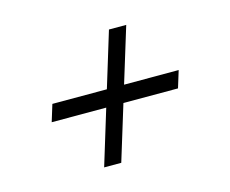

<svg xmlns="http://www.w3.org/2000/svg" viewBox="-66 -523 681 569"><g transform="rotate(-15 275.0 -238.5)"><path d="M189 -42.5 308.5 -433.5H361.5L241.5 -42.5ZM89.5 -264H477L461 -212H73.5Z"/></g></svg>

Font: Newsreader 12pt
Style: Italic
Weight: 400
Italic angle: -17°
Version: Version 1.003